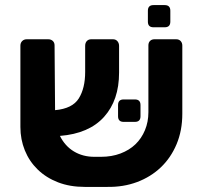

<svg xmlns="http://www.w3.org/2000/svg" viewBox="-20 -725 789 753"><path d="M582 -618Q560 -618 560 -640V-683Q560 -705 582 -705H626Q648 -705 648 -683V-640Q648 -618 626 -618ZM376 -110Q418 -110 452.5 -123Q487 -136 511 -159Q535 -182 548.5 -214.5Q562 -247 562 -285V-547Q562 -558 568.5 -564.5Q575 -571 586 -571H671Q682 -571 688.5 -564Q695 -557 695 -546V-279Q695 -213 672.5 -159.5Q650 -106 610.5 -68.5Q571 -31 517.5 -11Q464 9 401 8H312Q254 8 207.5 -10Q161 -28 128 -60Q95 -92 77.5 -135Q60 -178 60 -227V-546Q60 -557 67 -564Q74 -571 85 -571H169Q180 -571 187 -564.5Q194 -558 194 -547L196 -293Q264 -299 289 -339Q314 -379 314 -443V-545Q314 -557 320.5 -564Q327 -571 338 -571H423Q434 -571 440.5 -563.5Q447 -556 447 -545V-440Q447 -332 388 -266.5Q329 -201 215 -192Q235 -152 270 -131Q305 -110 350 -110ZM465 -247Q443 -247 443 -269V-313Q443 -335 465 -335H509Q531 -335 531 -313V-269Q531 -247 509 -247Z"/></svg>

Font: Fz Rubik SemBd
Style: Regular
Weight: 600
Designer: Hubert and Fischer
Foundry: Hubert and Fischer
Version: Vit hóa bi FontZin.com